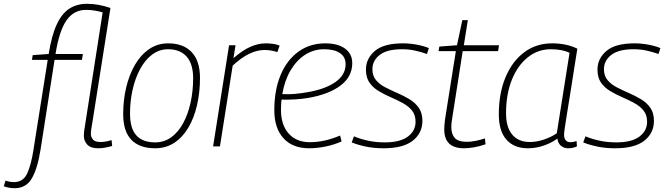

<svg xmlns="http://www.w3.org/2000/svg" viewBox="-125 -770 3513 1010"><path d="M-48 220Q-78 220 -105 210L-96 180Q-73 188 -52 188Q-3 188 18 142.5Q39 97 51 18L126 -455H43L47 -480L131 -486Q147 -585 174 -642.5Q201 -700 240.5 -725Q280 -750 332 -750Q393 -750 456 -728L360 -120Q359 -117 356 -97Q353 -77 353 -66Q353 -50 363.5 -36.5Q374 -23 404 -23Q417 -23 431.5 -25.5Q446 -28 462 -33L465 -2Q448 3 429 6.5Q410 10 391 10Q352 10 334 -9.5Q316 -29 316 -56Q316 -68 317.5 -80Q319 -92 321 -102L415 -705Q393 -711 372.5 -714.5Q352 -718 327 -718Q264 -718 225.5 -664Q187 -610 167 -486H311L306 -455H162L88 19Q72 118 42 169Q12 220 -48 220Z M691 10Q609 10 566 -34.5Q523 -79 523 -170Q523 -244 539 -311Q555 -378 585.5 -430Q616 -482 660 -512Q704 -542 760 -542Q839 -542 883 -496Q927 -450 927 -360Q927 -284 911.5 -217Q896 -150 866 -99Q836 -48 792 -19Q748 10 691 10ZM691 -21Q739 -21 776 -48Q813 -75 838.5 -122Q864 -169 877.5 -230Q891 -291 891 -358Q891 -434 856.5 -472.5Q822 -511 759 -511Q713 -511 675.5 -483Q638 -455 612 -406.5Q586 -358 572.5 -298Q559 -238 559 -173Q559 -94 592.5 -57.5Q626 -21 691 -21Z M1114 -532 1103 -464Q1150 -505 1191.5 -523.5Q1233 -542 1273 -542Q1295 -542 1313.5 -539Q1332 -536 1346 -530L1334 -496Q1301 -507 1266 -507Q1229 -507 1188 -488Q1147 -469 1099 -425L1032 0H996L1080 -532Z M1672 -26Q1634 -9 1589 0.5Q1544 10 1501 10Q1414 10 1366 -43Q1318 -96 1318 -190Q1318 -296 1351 -375Q1384 -454 1444.5 -498Q1505 -542 1586 -542Q1653 -542 1690.5 -514Q1728 -486 1728 -438Q1728 -367 1667 -320.5Q1606 -274 1497 -255Q1461 -249 1424.5 -247Q1388 -245 1356 -246Q1353 -220 1353 -193Q1353 -113 1393.5 -67.5Q1434 -22 1505 -22Q1582 -22 1664 -57ZM1580 -511Q1525 -511 1479.5 -481.5Q1434 -452 1403 -399Q1372 -346 1360 -275Q1391 -273 1425 -276Q1459 -279 1493 -285Q1586 -301 1639.5 -338.5Q1693 -376 1693 -432Q1693 -471 1663 -491Q1633 -511 1580 -511Z M1725 -21 1737 -53Q1766 -40 1808.5 -30.5Q1851 -21 1899 -21Q1980 -21 2020.5 -51.5Q2061 -82 2061 -129Q2061 -166 2042 -189Q2023 -212 1993.5 -228Q1964 -244 1930.5 -258.5Q1897 -273 1867 -291Q1837 -309 1818.5 -335.5Q1800 -362 1800 -404Q1800 -462 1847 -502Q1894 -542 1995 -542Q2031 -542 2068 -535Q2105 -528 2131 -517L2121 -486Q2093 -496 2060 -503.5Q2027 -511 1990 -511Q1911 -511 1872.5 -481Q1834 -451 1834 -406Q1834 -371 1853 -348.5Q1872 -326 1902 -310.5Q1932 -295 1965.5 -280.5Q1999 -266 2029 -248Q2059 -230 2078 -203Q2097 -176 2097 -134Q2097 -70 2046.5 -30Q1996 10 1893 10Q1842 10 1799 1Q1756 -8 1725 -21Z M2426 -42 2429 -11Q2398 0 2368.5 5Q2339 10 2316 10Q2212 10 2212 -89Q2212 -100 2213 -114Q2214 -128 2216 -142L2273 -501H2182L2186 -525L2279 -532L2307 -664H2336L2315 -532H2500L2495 -501H2309L2253 -143Q2251 -132 2250 -121.5Q2249 -111 2249 -102Q2249 -65 2267 -44.5Q2285 -24 2330 -24Q2353 -24 2377.5 -29Q2402 -34 2426 -42Z M2864 10Q2841 10 2825.5 -3.5Q2810 -17 2807 -41Q2776 -18 2735 -4Q2694 10 2652 10Q2579 10 2539 -35.5Q2499 -81 2499 -168Q2499 -279 2534 -363Q2569 -447 2632 -494.5Q2695 -542 2779 -542Q2855 -542 2912 -514Q2892 -387 2878.5 -301.5Q2865 -216 2856.5 -165Q2848 -114 2845 -90.5Q2842 -67 2842 -64Q2842 -22 2876 -22Q2891 -22 2908 -28L2910 0Q2889 10 2864 10ZM2804 -69 2871 -492Q2833 -511 2772 -511Q2705 -511 2651.5 -468.5Q2598 -426 2567.5 -350Q2537 -274 2537 -174Q2537 -101 2569.5 -62Q2602 -23 2662 -23Q2698 -23 2736.5 -36Q2775 -49 2804 -69Z M2943 -21 2955 -53Q2984 -40 3026.5 -30.5Q3069 -21 3117 -21Q3198 -21 3238.5 -51.5Q3279 -82 3279 -129Q3279 -166 3260 -189Q3241 -212 3211.5 -228Q3182 -244 3148.5 -258.5Q3115 -273 3085 -291Q3055 -309 3036.5 -335.5Q3018 -362 3018 -404Q3018 -462 3065 -502Q3112 -542 3213 -542Q3249 -542 3286 -535Q3323 -528 3349 -517L3339 -486Q3311 -496 3278 -503.5Q3245 -511 3208 -511Q3129 -511 3090.5 -481Q3052 -451 3052 -406Q3052 -371 3071 -348.5Q3090 -326 3120 -310.5Q3150 -295 3183.5 -280.5Q3217 -266 3247 -248Q3277 -230 3296 -203Q3315 -176 3315 -134Q3315 -70 3264.5 -30Q3214 10 3111 10Q3060 10 3017 1Q2974 -8 2943 -21Z"/></svg>

Font: Georama ExtraLight
Style: Italic
Weight: 200
Italic angle: -9°
Designer: Jean-Baptiste Levee
Foundry: Production Type
Version: Version 1.000